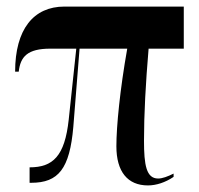

<svg xmlns="http://www.w3.org/2000/svg" viewBox="-20 -556 606 584"><path d="M430 8C455 8 483 -1 508 -18V-28C490 -19 474 -13 461 -13C425 -13 418 -54 418 -128C418 -209 423 -301 432 -408H539V-536H176C82 -536 26 -467 26 -338H37C42 -384 64 -408 133 -408H212L189 -192C177 -81 141 -47 70 -47V0H75C158 0 192 -43 203 -170L222 -408H367C345 -284 334 -172 334 -111C334 -34 368 8 430 8Z"/></svg>

Font: Noto Serif Display Condensed Extra
Style: Regular
Weight: 800
Width: 3
Designer: Monotype Design Team
Foundry: Monotype Imaging Inc.
Version: Version 1.900